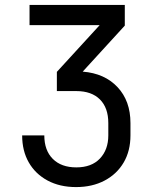

<svg xmlns="http://www.w3.org/2000/svg" viewBox="-20 -750 640 780"><path d="M289 10Q223 10 173.5 -16.5Q124 -43 97 -90Q70 -137 70 -200H160Q160 -139 194.5 -104.5Q229 -70 290 -70Q352 -70 386 -106Q420 -142 420 -200V-250Q420 -312 386 -346Q352 -380 290 -380H211V-458L385 -648H100V-730H487V-646L316 -459Q405 -452 457.5 -396Q510 -340 510 -250V-200Q510 -137 482.5 -90Q455 -43 405 -16.5Q355 10 289 10Z"/></svg>

Font: Tiny
Style: Regular
Weight: 400
Designer: Philipp Nurullin, Konstantin Bulenkov
Foundry: JetBrains
Version: Version 2.251; ttfautohint (v1.8.4.7-5d5b)